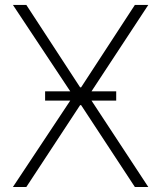

<svg xmlns="http://www.w3.org/2000/svg" viewBox="-20 -747 644 767"><path d="M85.2 -727.3H31.6L260.7 -382.1H160.2V-345.2H260.7L31.6 0H85.2L300.1 -327.1H304L518.8 0H572.4L345.5 -345.2H444.2V-382.1H345.5L572.4 -727.3H518.8L304 -398.1H300.1Z"/></svg>

Font: Karasuma Gothic
Style: Thin
Weight: 200
Designer: Rasmus Andersson / Ryoko Ishizuka
Foundry: rsms
Version: Version 1.00